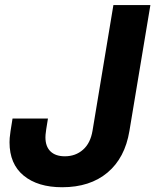

<svg xmlns="http://www.w3.org/2000/svg" viewBox="-20 -748 629 778"><path d="M231.9 10.7Q133.3 10.7 75.9 -36.4Q18.6 -83.5 18.6 -171.4Q18.6 -179.2 19.3 -189Q20 -198.7 22.7 -217Q25.4 -235.4 30.8 -267.6H174.3Q169.4 -238.3 167.2 -223.6Q165 -209 164.6 -202.6Q164.1 -196.3 164.1 -191.9Q164.1 -154.3 184.6 -134.5Q205.1 -114.7 242.7 -114.7Q286.1 -114.7 316.4 -141.4Q346.7 -168 355 -218.8L439.5 -727.5H589.4L504.4 -217.3Q486.3 -107.9 415.5 -48.6Q344.7 10.7 231.9 10.7Z"/></svg>

Font: Inter 28pt
Style: Bold Italic
Weight: 700
Italic angle: -9.3988°
Designer: Rasmus Andersson
Foundry: rsms
Version: Version 4.001;git-66647c0bb